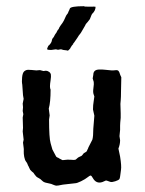

<svg xmlns="http://www.w3.org/2000/svg" viewBox="-20 -582 467 619"><path d="M71.8 -356.9Q78.6 -356.9 97.2 -355L108.9 -356L120.1 -353L127.9 -354Q132.8 -354 137.7 -350.6Q142.6 -347.7 144 -341.8Q145 -335.9 143.1 -323.2Q141.1 -310.5 141.1 -303.7Q141.1 -296.9 143.1 -293Q143.1 -252.4 137.2 -231.9L140.1 -210L138.2 -196.8Q138.2 -137.2 143.1 -120.6Q147.9 -104 148.9 -100.1L161.1 -77.1Q163.6 -74.7 166.5 -73.7Q168.9 -73.2 169.9 -71.8L179.2 -66.9Q181.2 -64.9 189 -66.4Q196.8 -67.9 208.5 -66.9Q220.2 -65.9 222.7 -66.9Q225.1 -67.9 228 -70.8Q231 -73.2 231.9 -74.2Q232.9 -75.2 236.8 -76.7Q240.2 -78.1 242.2 -79.1Q244.1 -80.1 246.6 -83.5Q249 -86.9 250 -87.9Q251 -88.9 254.9 -90.8Q258.8 -92.8 259.8 -94.7Q260.7 -96.7 261.7 -99.1Q262.7 -101.1 263.7 -103Q264.2 -105 265.1 -106.9L277.8 -131.8Q280.8 -142.1 280.8 -167Q283.7 -205.1 284.2 -209L279.8 -229Q279.8 -243.2 282.2 -256.8L284.2 -271Q284.2 -272 281.7 -278.3Q279.3 -284.7 281.2 -298.3Q283.2 -312 282.2 -317.9L278.8 -329.1L280.8 -340.8Q280.8 -357.9 300.8 -357.9H309.1L320.8 -356.9Q341.8 -354 350.6 -355.5Q359.4 -356.9 362.3 -353Q365.2 -349.1 366.2 -344.7Q367.2 -340.8 371.1 -333L370.1 -286.1Q370.1 -269 369.1 -257.8L368.2 -247.1L369.1 -216.8V-202.1Q367.2 -183.6 367.2 -176.8V-163.1L365.2 -143.1L367.2 -129.9Q367.2 -116.7 361.8 -103L367.2 -77.1Q372.1 -46.4 370.1 -34.7Q368.2 -22.9 367.7 -16.6Q367.2 -10.3 365.2 -4.9Q362.3 -1 351.6 2.4Q340.8 5.9 335.9 4.4Q331.1 2.9 327.6 1.5Q324.2 0 321.3 0L310.1 4.9Q290 11.7 278.8 -8.8Q274.9 -15.6 272.9 -16.1Q269 -16.1 262.2 -10.3Q254.9 -4.4 241.2 2.4Q228 8.8 222.2 8.8L183.1 13.2Q164.6 17.1 161.1 16.6Q157.7 16.1 151.9 13.7Q146.5 10.7 135.7 8.8Q125 6.8 121.6 4.9Q118.2 2.9 115.2 0Q112.3 -2.9 110.4 -4.4Q108.4 -5.9 104 -8.3Q99.1 -10.7 97.2 -12.7Q95.2 -14.6 94.2 -16.1Q93.3 -18.1 91.8 -19Q90.8 -20 89.8 -22Q88.9 -23.9 87.9 -24.9Q86.9 -25.9 83 -28.8Q79.1 -32.2 77.6 -34.2Q76.2 -36.1 74.2 -41Q72.3 -45.9 70.3 -48.8Q68.8 -51.8 68.4 -53.7Q67.9 -55.7 64 -61Q60.1 -65.9 58.1 -76.2Q56.2 -86.9 56.6 -94.7Q57.1 -102.5 56.2 -106L54.2 -122.1L56.2 -131.8Q53.2 -154.8 53.2 -158.2L54.2 -169.9L53.2 -203.1L55.2 -213.9L53.2 -224.1L54.2 -236.3L53.2 -248L56.2 -263.2L54.2 -274.9L51.8 -309.1Q49.8 -318.4 51.3 -333Q52.7 -347.7 58.6 -352.5Q64.9 -357.4 71.8 -356.9ZM162.1 -477.1Q162.1 -478 163.1 -479.5Q164.1 -481 165.5 -483.9Q167 -486.8 168.9 -487.8Q168.9 -488.3 169.9 -490.2Q170.9 -492.2 171.4 -493.7Q171.9 -495.1 175.8 -500.5Q179.7 -505.9 181.2 -507.8Q182.1 -509.8 183.6 -511.7Q186 -515.1 189.9 -524.4Q193.8 -533.7 196.3 -536.1Q199.2 -539.1 199.7 -541.5Q200.2 -543.9 201.2 -545.4Q203.1 -548.3 205.1 -554.2Q207.5 -562 251 -562Q251 -560.1 269.5 -560.5Q288.1 -561 288.1 -560.1Q288.1 -547.4 276.9 -537.1Q274.9 -534.2 272.9 -528.3Q271 -522.5 269.5 -520Q268.1 -518.1 262.7 -511.2Q256.8 -504.9 255.9 -502.9Q254.9 -501 254.4 -499.5Q253.9 -498 252.4 -496.1Q251 -494.1 245.6 -484.4Q240.2 -474.6 237.8 -472.2Q235.4 -470.2 229 -459.5Q222.2 -449.2 219.2 -445.3Q216.3 -441.4 214.8 -439.9L216.8 -440.9Q212.9 -436 211.4 -434.6Q210 -433.1 208 -429.2Q206.1 -424.8 204.6 -423.8Q203.1 -422.9 201.2 -420.4Q199.2 -418 197.3 -418.9Q195.3 -419.9 188.5 -420.4Q182.1 -420.9 179.7 -422.4Q176.8 -423.8 171.9 -422.4Q167 -420.9 164.6 -421.9Q162.1 -422.9 159.2 -422.9L145 -420.9Q135.3 -420.9 132.8 -422.4Q130.9 -423.8 133.3 -428.7Q135.7 -433.6 136.2 -435.1H137.2Q146 -443.8 147 -450.7Q147.9 -457.5 152.8 -461.9Q158.2 -472.7 160.2 -474.6Q162.1 -476.6 162.1 -477.1Z"/></svg>

Font: AntiqueNobleRegular
Style: Regular
Weight: 400
Version: Version 0.1